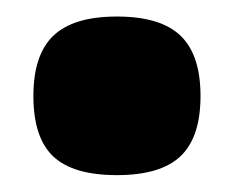

<svg xmlns="http://www.w3.org/2000/svg" viewBox="-20 -200 280 230"><path d="M120.1 9.8Q67.4 9.8 43.7 -12.7Q20 -35.2 20 -85Q20 -134.3 43.9 -157.2Q67.9 -180.2 120.1 -180.2Q172.4 -180.2 196.3 -157.2Q220.2 -134.3 220.2 -85Q220.2 -35.6 196.3 -12.9Q172.4 9.8 120.1 9.8Z"/></svg>

Font: Fivo Sans Heavy
Style: Regular
Weight: 900
Designer: Alexander Slobzheninov
Foundry: Alexander Slobzheninov
Version: 1.0